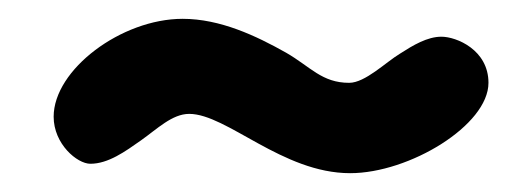

<svg xmlns="http://www.w3.org/2000/svg" viewBox="-20 -336 555 204"><path d="M449 -297C434 -297 419 -288 405 -279C390 -270 368 -248 351 -248C322 -248 310 -265 284 -280C252 -298 214 -316 174 -316C109 -316 37 -262 37 -212C37 -183 62 -162 76 -162C95 -162 113 -175 130 -187C147 -199 163 -215 181 -215C221 -215 280 -152 352 -152C415 -152 499 -203 499 -248C499 -283 465 -297 449 -297Z"/></svg>

Font: Itim
Style: Regular
Weight: 400
Designer: CadsonDemak Team
Foundry: Pablo Impallari
Version: Version 1.002;PS 001.002;hotconv 1.0.88;makeotf.lib2.5.64775